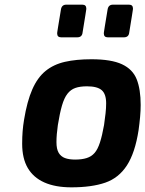

<svg xmlns="http://www.w3.org/2000/svg" viewBox="-20 -797 623 823"><path d="M286 6Q217 6 170 -15Q123 -36 99 -77Q75 -118 75 -181Q75 -210 77 -234.5Q79 -259 83 -283Q96 -363 118.5 -414Q141 -465 175.5 -493Q210 -521 258.5 -532Q307 -543 372 -543Q457 -543 503 -521.5Q549 -500 566 -457Q583 -414 583 -347Q583 -323 580.5 -295.5Q578 -268 574 -239Q559 -142 524 -88Q489 -34 431 -14Q373 6 286 6ZM302 -113Q331 -113 351.5 -119.5Q372 -126 385.5 -141.5Q399 -157 408.5 -186.5Q418 -216 426 -261Q430 -289 432.5 -311.5Q435 -334 435 -354Q435 -394 416 -410.5Q397 -427 353 -427Q323 -427 303 -420Q283 -413 269 -395Q255 -377 245.5 -344Q236 -311 228 -261Q225 -240 223.5 -222Q222 -204 222 -188Q222 -158 231.5 -142Q241 -126 258.5 -119.5Q276 -113 302 -113ZM442 -637Q425 -637 425 -654Q425 -655 425.5 -659.5Q426 -664 429.5 -685Q433 -706 441 -755Q444 -777 464 -777H533Q550 -777 550 -760Q550 -760 549.5 -755Q549 -750 545.5 -729Q542 -708 534 -658Q532 -637 511 -637ZM242 -637Q225 -637 225 -654Q225 -655 225.5 -659.5Q226 -664 229.5 -685Q233 -706 241 -755Q244 -777 264 -777H333Q350 -777 350 -760Q350 -760 349.5 -755Q349 -750 345.5 -729Q342 -708 334 -658Q332 -637 311 -637Z"/></svg>

Font: Exo Thin
Style: Bold Italic
Weight: 700
Italic angle: -9°
Version: Version 2.000